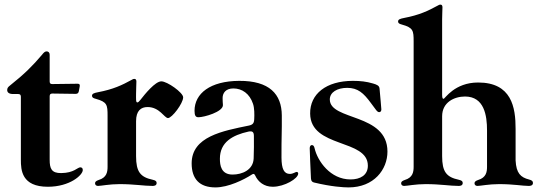

<svg xmlns="http://www.w3.org/2000/svg" viewBox="-20 -794 2320 828"><path d="M186.4 11.4C281.6 11.4 337 -39.4 337 -60.7C337 -68.9 332.7 -72.1 326.7 -72.4C314.3 -72.8 299.4 -47.9 243.6 -47.6C202.1 -47.2 194.2 -67.1 194.2 -105.1V-379.3C194.6 -387.4 197.4 -390.3 205.6 -390.6L306.5 -389.2C314.6 -389.6 318.2 -392.4 320 -400.6L323.9 -421.9C324.9 -430 322.4 -432.9 314.3 -432.9L205.6 -431.5C197.4 -431.5 194.6 -434.3 194.2 -442.5V-557.9C194.2 -567.8 188.2 -572.4 181.1 -572.4C173.3 -572.4 168.3 -566.8 160.9 -557.5C122.2 -511.7 85.9 -475.1 22.4 -424.7C16 -419.7 11 -414.8 11 -405.9C11 -395.6 18.5 -388.5 36.9 -388.5H58.6C66.8 -388.1 69.6 -385.3 70 -377.1V-105.1C70 -60.7 73.2 11.4 186.4 11.4Z M402.7 7.8C415.5 7.8 451.7 0 495.7 0C559.3 0 600.1 7.8 638.5 7.8C645.6 7.8 655.5 6 655.5 -5C655.5 -12.4 650.9 -16 638.5 -18.8C585.6 -30.2 566.8 -52.6 566.8 -120.7V-271.3C566.8 -316.4 587.7 -332.4 616.5 -332.4C668.3 -332.4 688.9 -284.8 704.5 -284.8C721.6 -284.8 769.9 -348.4 769.9 -374.3C769.9 -394.5 701.3 -443.2 675.8 -443.2C649.5 -443.2 605.1 -388.5 585.2 -362.9C579.5 -355.5 575.6 -352.3 572.1 -352.3C565.3 -352.3 566.8 -367.5 566.8 -391.3C566.8 -409.8 568.2 -431.8 568.2 -442.5C568.2 -450.3 565 -453.8 559.3 -453.8C555.4 -453.8 552.9 -452.8 548.3 -449.9C506.4 -426.8 468 -408.7 402.7 -396.3C386.4 -393.1 376.8 -390.3 376.8 -381C376.8 -373.6 382.1 -370.7 392.8 -367.9C442.1 -354.4 443.9 -341.6 443.9 -294.7V-75.3C443.9 -52.9 440.7 -28.4 405.5 -17.8C393.8 -13.8 389.9 -9.6 389.9 -3.6C389.9 3.6 395.2 7.8 402.7 7.8Z M909.1 14.2C964.5 14.2 1031.6 -18.8 1066.1 -41.2C1068.9 -43 1071 -44 1073.2 -44C1076.3 -44 1078.5 -41.5 1080.3 -37.6C1093 -9.6 1119 11.4 1156.2 11.4C1207 11.4 1266 -24.1 1266 -45.5C1266 -49 1264.2 -52.6 1258.9 -52.6C1254.3 -52.6 1244 -44 1230.1 -44C1205.3 -44 1194.2 -64.6 1193.9 -114.3C1193.5 -206 1196 -223.4 1195.3 -296.5C1194.6 -388.1 1142 -446 1011.4 -445.3C886.7 -444.6 818.9 -391 818.9 -316.1C818.9 -295.1 823.9 -288.4 835.9 -288.4C860.1 -288.4 941.4 -311.4 941.4 -340.6C941.1 -348.7 939.6 -361.9 940 -371.4C940 -392.8 953.5 -412.6 986.5 -412.6C1023.8 -412.6 1056.5 -390.3 1071 -346.6C1077.4 -328.5 1077.4 -300.1 1076.3 -279.8C1075.6 -262.8 1070 -256 1053.3 -252.5C940.7 -229.4 806.5 -205.3 806.5 -89.5C806.5 -22 840.6 14.2 909.1 14.2ZM928.3 -109.4C928.3 -180.8 982.6 -211.3 1051.8 -226.6C1068.5 -229.8 1074.6 -225.1 1074.9 -208.1C1075.6 -175.8 1074.9 -143.1 1073.9 -110.8C1072.1 -61.1 1024.1 -41.2 983 -41.2C933.2 -41.2 928.3 -81.7 928.3 -109.4Z M1588.8 -433.9C1559.7 -442.5 1533.7 -445.3 1501.8 -445.3C1386.7 -445.3 1316.4 -388.8 1317.5 -304C1319.2 -154.1 1566.4 -196.4 1566.4 -79.5C1566.4 -38.4 1533.7 -20.2 1491.5 -20.2C1404.8 -20.2 1349.4 -99.1 1336.6 -154.8C1334.9 -162.3 1332 -168.3 1325.3 -168.3C1317.5 -168.3 1315.7 -160.5 1315.7 -154.1C1315.7 -143.5 1318.9 -67.5 1321 -24.5C1321.7 -12.1 1327.4 -8.5 1335.2 -6.7C1408.7 11 1461.3 14.2 1483 14.2C1592.7 14.2 1650.9 -62.9 1650.9 -140.3C1650.9 -307.2 1402.3 -272.7 1402.3 -365.1C1402.3 -396.3 1434.3 -415.1 1477.3 -415.1C1523.1 -415.1 1547.9 -392.8 1579.2 -350.1C1601.2 -320.7 1606.5 -310.4 1615.1 -310.4C1619 -310.4 1624.6 -312.5 1624.6 -322.1C1624.6 -328.8 1620 -373.2 1616.8 -411.9C1615.8 -424.7 1605.5 -429 1588.8 -433.9Z M1722.7 7.8C1735.4 7.8 1771.7 0 1815.7 0C1879.3 0 1920.1 7.8 1958.5 7.8C1965.6 7.8 1975.5 6 1975.5 -5C1975.5 -12.4 1970.9 -16 1958.5 -18.8C1905.5 -30.2 1886.7 -52.6 1886.7 -120.7V-292.6C1886.7 -353 1938.9 -377.8 1985.4 -377.8C2067.8 -377.8 2080.6 -296.9 2080.3 -230.8V-75.3C2080.3 -52.9 2077.1 -28.4 2041.9 -17.8C2030.2 -13.8 2026.3 -9.6 2026.3 -3.6C2026.3 3.6 2031.6 7.8 2039.1 7.8C2051.8 7.8 2088.1 0 2132.1 0C2195.7 0 2232.6 7.8 2260.7 7.8C2267.8 7.8 2278.4 6 2278.4 -5C2278.4 -12.8 2273.8 -16.7 2261.4 -19.9C2225.5 -29.1 2206.3 -46.5 2203.5 -102.3V-237.9C2203.8 -331.7 2186.1 -438.2 2041.9 -438.2C1940 -438.2 1898.8 -367.9 1893.1 -367.9C1888.5 -367.9 1887.1 -371.4 1886.7 -384.2C1886.7 -389.6 1886.7 -396.7 1886.7 -405.5V-711.6C1886.7 -730.1 1888.1 -752.1 1888.1 -762.8C1888.1 -770.6 1884.9 -774.1 1879.3 -774.1C1875.4 -774.1 1872.9 -773.1 1868.3 -770.2C1826.3 -747.2 1788 -729 1722.7 -716.6C1706.3 -713.4 1696.7 -710.6 1696.7 -701.3C1696.7 -693.9 1702.1 -691.1 1712.7 -688.2C1762.1 -674.7 1763.8 -661.9 1763.8 -615.1V-75.3C1763.8 -52.9 1760.7 -28.4 1725.5 -17.8C1713.8 -13.8 1709.9 -9.6 1709.9 -3.6C1709.9 3.6 1715.2 7.8 1722.7 7.8Z"/></svg>

Font: Margiela Serif Semibold
Style: Regular
Weight: 600
Designer: Andreas Faust, Stefan Endress
Version: Version 1.002;FEAKit 1.0